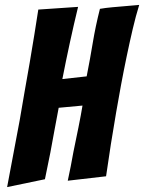

<svg xmlns="http://www.w3.org/2000/svg" viewBox="-20 -760 587 782"><path d="M9 2Q35 -136 60 -269Q69 -325 80 -385.5Q91 -446 101 -505Q111 -564 120 -619.5Q129 -675 136 -721L298 -732Q281 -662 264.5 -586Q248 -510 234 -438L333 -449Q347 -520 358 -586.5Q369 -653 387 -724Q410 -728 438 -730.5Q466 -733 490 -735Q514 -737 530.5 -738.5Q547 -740 547 -740Q533 -695 520.5 -641.5Q508 -588 496 -530.5Q484 -473 473 -414Q462 -355 453 -302Q431 -175 412 -42L256 -24Q269 -84 279 -141Q289 -189 299.5 -241Q310 -293 316 -330L219 -321Q212 -283 202.5 -233Q193 -183 185 -138Q174 -84 163 -30Z"/></svg>

Font: Bangers
Style: Regular
Weight: 400
Designer: vernon adams
Foundry: Vernon Adams
Version: Version 2.000